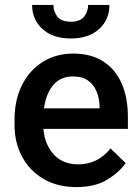

<svg xmlns="http://www.w3.org/2000/svg" viewBox="-20 -758 576 788"><path d="M293.5 9.8Q215.3 9.8 158.2 -23.9Q101.1 -57.6 70.3 -115.5Q39.6 -173.3 39.6 -246.1V-265.6Q39.6 -348.6 70.8 -409.9Q102.1 -471.2 156.5 -504.6Q210.9 -538.1 279.3 -538.1Q355 -538.1 405 -505.1Q455.1 -472.2 480 -413.8Q504.9 -355.5 504.9 -279.3V-229H158.2Q163.1 -166 200.2 -124.8Q237.3 -83.5 300.3 -83.5Q342.8 -83.5 376 -100.6Q409.2 -117.7 433.6 -148.9L495.6 -88.9Q470.2 -51.3 420.4 -20.8Q370.6 9.8 293.5 9.8ZM278.8 -444.3Q229 -444.3 199 -409.4Q168.9 -374.5 160.6 -313.5H388.7V-322.8Q387.7 -354.5 376.5 -382.3Q365.2 -410.2 341.6 -427.2Q317.9 -444.3 278.8 -444.3ZM341.8 -737.8H429.2Q429.2 -677.2 386.5 -638.7Q343.8 -600.1 271 -600.1Q197.3 -600.1 154.5 -638.7Q111.8 -677.2 111.8 -737.8H199.2Q199.2 -710.9 215.3 -689.9Q231.4 -668.9 271 -668.9Q309.1 -668.9 325.4 -689.9Q341.8 -710.9 341.8 -737.8Z"/></svg>

Font: Vazirmatn UI FD Medium
Style: Regular
Weight: 500
Designer: Saber Rastikerdar
Foundry: Saber Rastikerdar
Version: Version 33.003